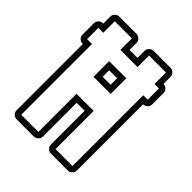

<svg xmlns="http://www.w3.org/2000/svg" viewBox="-197 -807 919 919"><g transform="rotate(45 262.5 -347.5)"><path d="M9 -586Q9 -599 18 -608Q27 -617 40 -617H42V-664Q42 -677 51 -686Q60 -695 73 -695H189Q201 -695 210.5 -686Q220 -677 220 -664V-617H274V-664Q274 -677 283 -686Q292 -695 305 -695H420Q432 -695 441 -686Q450 -677 450 -664V-617Q463 -617 472 -608Q481 -599 481 -586V-510Q481 -497 472 -488Q463 -479 450 -479V-31Q450 -18 441 -9Q432 0 420 0H305Q292 0 283 -9Q274 -18 274 -31V-259H220V-31Q220 -18 210.5 -9Q201 0 189 0H73Q60 0 51 -9Q42 -18 42 -31V-479H40Q27 -479 18 -488Q9 -497 9 -510ZM274 -435V-479H220V-435ZM189 -404V-510H305V-404ZM40 -510H73V-31H189V-289H305V-31H420V-510H450V-586H420V-664H305V-586H189V-664H73V-586H40Z"/></g></svg>

Font: Lichte PostBus
Style: Regular
Weight: 400
Designer: Peter Wiegel
Version: Version 1.001